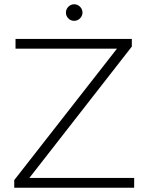

<svg xmlns="http://www.w3.org/2000/svg" viewBox="-20 -883 686 903"><path d="M611 0V-46H118L600 -664V-700H53V-654H530L47 -36V0ZM301 -797C308 -789 318 -785 329 -785C350 -785 368 -803 368 -824C368 -845 350 -863 329 -863C308 -863 290 -845 290 -824C290 -813 294 -804 301 -797Z"/></svg>

Font: Montserrat Light
Style: Regular
Weight: 300
Designer: Julieta Ulanovsky
Foundry: Julieta Ulanovsky
Version: Version 7.200